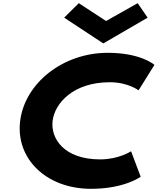

<svg xmlns="http://www.w3.org/2000/svg" viewBox="-20 -1172 991 1207"><path d="M475.4 -1152 383.4 -1061 629.5 -899 908.1 -1061 845.6 -1152 646.8 -1040ZM610.1 -170C726.3 -170 804 -221 804 -221L864.4 -61C864.4 -61 763 15 552.3 15C270.4 15 77.6 -175 106.6 -411C135.7 -648 374.2 -840 657.3 -840C868 -840 950.7 -764 950.7 -764L851 -604C851 -604 785.8 -655 669.7 -655C441 -655 324.3 -523 310.8 -413C297.2 -302 381.4 -170 610.1 -170Z"/></svg>

Font: Hussar
Style: BdSuprExtOblOne
Weight: 700
Foundry: Cannot Into Space Fonts
Version: Version 2.00